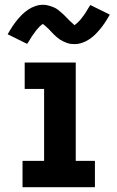

<svg xmlns="http://www.w3.org/2000/svg" viewBox="-20 -781 490 801"><path d="M74 0V-110H164V-410H83V-520H296V-110H376V0ZM291 -597Q282 -597 274.5 -598Q267 -599 259 -602Q251 -605 243.5 -608.5Q236 -612 230 -616Q224 -620 217 -626Q210 -632 204.5 -637.5Q199 -643 193.5 -649Q188 -655 181.5 -661.5Q175 -668 169.5 -672.5Q164 -677 159 -681Q157 -680 153.5 -677.5Q150 -675 146 -671Q142 -667 140.5 -665Q139 -663 136.5 -660.5Q134 -658 132 -655.5Q130 -653 127.5 -649.5Q125 -646 122.5 -642.5Q120 -639 117 -635Q114 -631 111.5 -627Q109 -623 106 -618Q103 -613 100 -608Q97 -603 93 -598L12 -638Q22 -656 32 -671Q42 -686 52 -698Q62 -710 72.5 -720.5Q83 -731 97 -740.5Q111 -750 127 -755.5Q143 -761 159 -761Q168 -761 175.5 -759.5Q183 -758 191 -755.5Q199 -753 206.5 -749.5Q214 -746 220 -741.5Q226 -737 233 -731Q240 -725 245.5 -720Q251 -715 256.5 -709Q262 -703 268.5 -696.5Q275 -690 280 -686Q285 -682 291 -676Q293 -678 296.5 -680.5Q300 -683 304 -687Q308 -691 309.5 -692.5Q311 -694 313.5 -696.5Q316 -699 318 -702Q320 -705 322.5 -708Q325 -711 327.5 -714.5Q330 -718 333 -722Q336 -726 338.5 -730.5Q341 -735 344 -739.5Q347 -744 350 -749.5Q353 -755 357 -760L438 -720Q428 -702 418 -687Q408 -672 398 -660Q388 -648 377.5 -637.5Q367 -627 353 -617.5Q339 -608 323 -602.5Q307 -597 291 -597Z"/></svg>

Font: Iosevka Etoile Extrabold
Style: Regular
Weight: 800
Designer: Belleve Invis
Foundry: Belleve Invis
Version: Version 22.1.2; ttfautohint (v1.8.4)